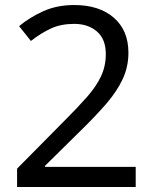

<svg xmlns="http://www.w3.org/2000/svg" viewBox="-20 -744 612 764"><path d="M520 0H48V-73L235 -262Q289 -316 326 -358Q363 -400 382 -440.5Q401 -481 401 -529Q401 -588 366 -618.5Q331 -649 275 -649Q223 -649 183.5 -631Q144 -613 103 -581L56 -640Q98 -675 152.5 -699.5Q207 -724 275 -724Q375 -724 433 -673.5Q491 -623 491 -534Q491 -478 468 -429Q445 -380 404 -332.5Q363 -285 308 -231L159 -84V-80H520Z"/></svg>

Font: Noto Sans Old Sogdian
Style: Regular
Weight: 400
Designer: Monotype Design Team
Foundry: Monotype Imaging Inc.
Version: Version 2.002; ttfautohint (v1.8.4.7-5d5b)